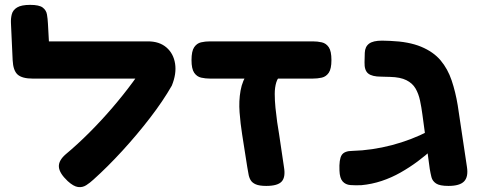

<svg xmlns="http://www.w3.org/2000/svg" viewBox="-20 -755 1973 789"><path d="M258 -11Q224 -43 222 -69Q220 -95 250 -121Q298 -161 347 -210Q396 -259 441.5 -312Q487 -365 526 -418Q565 -471 593 -517L686 -403Q650 -340 596.5 -270.5Q543 -201 482.5 -135Q422 -69 364 -17Q350 -4 334.5 6Q319 16 300.5 13.5Q282 11 258 -11ZM686 -403 586 -432H115Q71 -432 52.5 -448.5Q34 -465 32 -508L25 -660Q24 -679 28.5 -696.5Q33 -714 50.5 -724.5Q68 -735 104 -735Q141 -735 155.5 -724Q170 -713 173 -695.5Q176 -678 177 -658L181 -585H588Q635 -585 664 -560Q693 -535 699.5 -493.5Q706 -452 686 -403Z M1074 9Q1046 9 1031 2.5Q1016 -4 1009.5 -15.5Q1003 -27 1001 -41Q999 -55 996 -69L975 -203Q968 -247 964.5 -293.5Q961 -340 968.5 -382.5Q976 -425 1000 -458L1137 -446Q1122 -438 1115.5 -417Q1109 -396 1109 -369Q1109 -342 1112 -312Q1115 -282 1119 -253.5Q1123 -225 1127 -203L1147 -68Q1154 -27 1137.5 -9Q1121 9 1074 9ZM844 -432Q824 -432 806.5 -436Q789 -440 778 -456Q767 -472 767 -508Q767 -545 778 -561Q789 -577 806 -581Q823 -585 843 -585H1265Q1285 -585 1302.5 -581Q1320 -577 1331 -561Q1342 -545 1342 -508Q1342 -472 1331 -456Q1320 -440 1302.5 -436Q1285 -432 1264 -432Z M1823 9Q1787 9 1772 -1Q1757 -11 1753 -27Q1749 -43 1746 -61L1716 -283Q1712 -314 1706 -342Q1700 -370 1687.5 -391.5Q1675 -413 1650 -425.5Q1625 -438 1583 -439Q1576 -439 1564 -439.5Q1552 -440 1546 -440Q1509 -440 1493 -453Q1477 -466 1478 -499L1479 -538Q1480 -563 1496.5 -575.5Q1513 -588 1550 -588Q1558 -588 1567 -587.5Q1576 -587 1583 -587Q1660 -584 1710.5 -563Q1761 -542 1790.5 -507Q1820 -472 1836 -424.5Q1852 -377 1861 -322L1899 -68Q1905 -28 1887 -9.5Q1869 9 1823 9ZM1465 6Q1440 7 1420 5.5Q1400 4 1388 -9.5Q1376 -23 1375 -54Q1373 -100 1384 -117.5Q1395 -135 1429 -135Q1468 -136 1509 -142Q1550 -148 1590 -158.5Q1630 -169 1668 -183.5Q1706 -198 1740.5 -216Q1775 -234 1803 -253L1805 -191Q1784 -167 1756.5 -141.5Q1729 -116 1696 -91.5Q1663 -67 1626 -46Q1589 -25 1548.5 -11.5Q1508 2 1465 6Z"/></svg>

Font: Fredoka Expanded SemiBold
Style: Regular
Weight: 600
Width: 7
Designer: Ben Nathan
Foundry: Milena B. Brandão, Ben Nathan
Version: Version 2.001